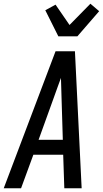

<svg xmlns="http://www.w3.org/2000/svg" viewBox="-35 -1010 555 1030"><path d="M-15 0 263 -735H367L403 0H310L304 -180H144L78 0ZM302 -260 295 -490Q294 -516 293.5 -541.5Q293 -567 292 -592Q283 -567 273.5 -541.5Q264 -516 255 -490L172 -260ZM278 -815 208 -955 263 -985 338 -876 450 -990 497 -950 380 -815Z"/></svg>

Font: Iosevka Medium
Style: Italic
Weight: 500
Italic angle: -9°
Monospace: yes
Designer: Belleve Invis
Foundry: Belleve Invis
Version: Version 32.5.0; ttfautohint (v1.8.4)